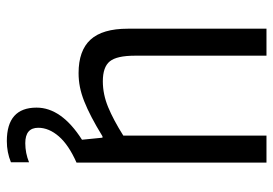

<svg xmlns="http://www.w3.org/2000/svg" viewBox="-139 -441 800 562"><g transform="rotate(90 261.0 -160.0)"><path d="M194 10Q128 10 96 -25Q64 -60 64 -134V-540H143V-155Q143 -102 159.5 -81.5Q176 -61 218 -61Q256 -61 293.5 -76.5Q331 -92 377 -121V-540H456V16Q404 39 379 68Q354 97 354 128Q354 166 399 166Q428 166 455 155V208Q426 220 393 220Q295 220 295 133Q295 60 389 0L383 -60H379Q348 -41 323 -28Q298 -15 276.5 -6.5Q255 2 235 6Q215 10 194 10Z"/></g></svg>

Font: Encode Sans Condensed
Style: Regular
Weight: 400
Designer: Pablo Impallari, Andres Torresi
Foundry: Pablo Impallari, Andres Torresi
Version: Version 1.000; ttfautohint (v1.00) -l 8 -r 50 -G 200 -x 14 -